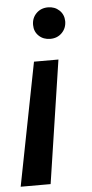

<svg xmlns="http://www.w3.org/2000/svg" viewBox="-65 -570 375 780"><g transform="rotate(-5 122.0 -180.0)"><path d="M159.7 -409.7Q131.8 -409.7 113.3 -427.2Q94.7 -444.8 94.7 -472.2Q94.7 -500.5 113.5 -519.3Q132.3 -538.1 161.1 -538.1Q188.5 -538.1 207 -520.8Q225.6 -503.4 226.1 -476.1Q226.1 -447.8 207.3 -428.7Q188.5 -409.7 159.7 -409.7ZM-12.7 178.2 85.4 -323.2H185.1L109.4 178.2Z"/></g></svg>

Font: Mardoto Medium
Style: Italic
Weight: 500
Italic angle: -12°
Designer: Christian Robertson, Vahan Hovhannisyan
Foundry: Google
Version: Version 1.000